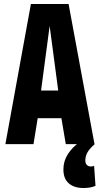

<svg xmlns="http://www.w3.org/2000/svg" viewBox="-20 -723 502 963"><path d="M7 0 135 -703H324L454 0H310L288 -130H169L148 0ZM186 -269H272L229 -593ZM398 220Q352 220 325 196.5Q298 173 298 127Q298 85 320.5 50Q343 15 379 -10L455 0Q429 23 418.5 41.5Q408 60 408 82Q408 97 416 104.5Q424 112 435 112Q445 112 452 109L459 209Q436 220 398 220Z"/></svg>

Font: Georama Condensed
Style: Bold
Weight: 700
Width: 3
Designer: Jean-Baptiste Levee
Foundry: Production Type
Version: Version 1.000